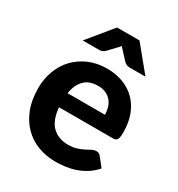

<svg xmlns="http://www.w3.org/2000/svg" viewBox="-175 -838 885 957"><g transform="rotate(30 268.0 -359.5)"><path d="M384 -318.5Q384 -340 378.2 -359.5Q372.5 -379 360 -394Q347.5 -409 328.5 -417.8Q309.5 -426.5 283 -426.5Q233.5 -426.5 205.5 -398.5Q177.5 -370.5 169 -318.5ZM167 -236.5Q173.5 -164 208.2 -130.5Q243 -97 299 -97Q327.5 -97 348.2 -103.8Q369 -110.5 384.8 -118.8Q400.5 -127 413.2 -133.8Q426 -140.5 438.5 -140.5Q454.5 -140.5 463.5 -128.5L503.5 -78.5Q481.5 -53 455 -36.2Q428.5 -19.5 400 -9.8Q371.5 0 342.5 3.8Q313.5 7.5 286.5 7.5Q232.5 7.5 185.8 -10.2Q139 -28 104.2 -62.8Q69.5 -97.5 49.5 -149Q29.5 -200.5 29.5 -268.5Q29.5 -321 46.8 -367.5Q64 -414 96.5 -448.5Q129 -483 175.5 -503.2Q222 -523.5 280.5 -523.5Q330 -523.5 371.8 -507.8Q413.5 -492 443.8 -462Q474 -432 490.8 -388.2Q507.5 -344.5 507.5 -288.5Q507.5 -273 506 -263Q504.5 -253 501 -247Q497.5 -241 491.5 -238.8Q485.5 -236.5 476 -236.5ZM464 -584H372Q364 -584 356.5 -586.8Q349 -589.5 341 -597L297 -644.5Q294.5 -647 291.5 -650.2Q288.5 -653.5 286 -657.5Q280 -650 274.5 -644.5L229.5 -597Q215.5 -584 198.5 -584H103L219 -725.5H348Z"/></g></svg>

Font: Lato 2
Style: Regular
Weight: 800
Designer: Lukasz Dziedzic with Adam Twardoch and Botio Nikoltchev
Foundry: tyPoland Lukasz Dziedzic
Version: Version 2.015; 2015-08-06; http://www.latofonts.com/